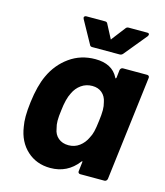

<svg xmlns="http://www.w3.org/2000/svg" viewBox="-107 -781 750 871"><g transform="rotate(15 268.0 -345.5)"><path d="M412 -514H526Q531 -514 534 -510.5Q537 -507 536 -502L476 -12Q475 -7 471.5 -3.5Q468 0 463 0H349Q344 0 341 -3.5Q338 -7 339 -12L344 -55Q345 -59 343 -59Q341 -59 339 -56Q290 8 210 8Q145 8 100.5 -32.5Q56 -73 46 -142Q42 -163 42 -190Q42 -218 47 -258Q57 -337 80 -386Q108 -447 160.5 -484.5Q213 -522 281 -522Q360 -522 389 -465Q390 -461 392 -461.5Q394 -462 395 -466L399 -502Q400 -507 403.5 -510.5Q407 -514 412 -514ZM369 -256Q373 -285 373 -307Q373 -326 368 -344Q363 -370 345 -385.5Q327 -401 299 -401Q270 -401 247.5 -385Q225 -369 213 -343Q197 -313 191 -257Q187 -229 187 -208Q187 -189 192 -172Q196 -145 215 -129Q234 -113 263 -113Q292 -113 314 -129.5Q336 -146 348 -172Q356 -186 360.5 -204Q365 -222 369 -256ZM180 -690Q180 -694 183 -696.5Q186 -699 191 -699H279Q288 -699 291 -691L323 -630Q325 -623 328 -630L375 -691Q380 -699 389 -699H477Q486 -699 486 -692Q486 -689 483 -684L396 -578Q390 -571 381 -571H252Q243 -571 240 -579L182 -684Q180 -688 180 -690Z"/></g></svg>

Font: Barlow
Style: Bold Italic
Weight: 700
Italic angle: -7°
Designer: Jeremy Tribby
Foundry: Tribby Type
Version: Version 1.422